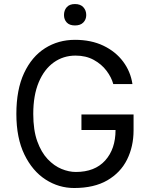

<svg xmlns="http://www.w3.org/2000/svg" viewBox="-20 -938 762 968"><path d="M653.4 -360.8V-281.2Q653.4 -199.6 620.6 -133.5Q587.7 -67.5 521.1 -28.8Q454.5 9.9 353.7 9.9Q276.3 9.9 209.9 -32.8Q143.5 -75.6 103 -158.9Q62.5 -242.2 62.5 -363.6Q62.5 -486.5 101.4 -569.6Q140.3 -652.7 207.2 -695Q274.1 -737.2 358 -737.2Q439.6 -737.2 501.4 -707.6Q563.2 -677.9 600.9 -627.3Q638.5 -576.7 647.7 -514.2H551.1Q541.9 -548.3 517 -581.3Q492.2 -614.3 452.8 -636Q413.4 -657.7 360.8 -657.7Q299 -657.7 250.9 -623.2Q202.8 -588.8 175.2 -523.1Q147.7 -457.4 147.7 -363.6Q147.7 -282 167.8 -226Q187.9 -170.1 220.3 -135.8Q252.8 -101.6 290.1 -86.3Q327.4 -71 362.2 -71Q458.1 -71 510.3 -128.9Q562.5 -186.8 562.5 -282.7H390.6V-360.8ZM302.6 -862.2Q302.6 -885.7 316.4 -901.6Q330.3 -917.6 358 -917.6Q385.7 -917.6 400.2 -901.6Q414.8 -885.7 414.8 -862.2Q414.8 -839.8 400.2 -824.8Q385.7 -809.7 358 -809.7Q330.3 -809.7 316.4 -824.8Q302.6 -839.8 302.6 -862.2Z"/></svg>

Font: Interface
Style: Regular
Weight: 400
Designer: Rasmus Andersson
Foundry: rsms
Version: Version 1.8